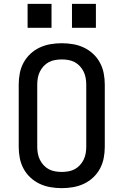

<svg xmlns="http://www.w3.org/2000/svg" viewBox="-20 -967 640 995"><path d="M300 8Q271 8 241.5 3Q212 -2 185.5 -14.5Q159 -27 137.5 -47Q116 -67 102 -93Q88 -119 82.5 -148Q77 -177 77 -206V-529Q77 -558 82.5 -587Q88 -616 102 -642Q116 -668 137.5 -688Q159 -708 185.5 -720.5Q212 -733 241.5 -738Q271 -743 300 -743Q329 -743 358.5 -738Q388 -733 414.5 -720.5Q441 -708 462.5 -688Q484 -668 498 -642Q512 -616 517.5 -587Q523 -558 523 -529V-206Q523 -177 517.5 -148Q512 -119 498 -93Q484 -67 462.5 -47Q441 -27 414.5 -14.5Q388 -2 358.5 3Q329 8 300 8ZM300 -76Q317 -76 334.5 -79Q352 -82 367 -90Q382 -98 394 -111Q406 -124 413.5 -139.5Q421 -155 424 -172Q427 -189 427 -206V-529Q427 -546 424 -563Q421 -580 413.5 -595.5Q406 -611 394 -624Q382 -637 367 -645Q352 -653 334.5 -656Q317 -659 300 -659Q283 -659 265.5 -656Q248 -653 233 -645Q218 -637 206 -624Q194 -611 186.5 -595.5Q179 -580 176 -563Q173 -546 173 -529V-206Q173 -189 176 -172Q179 -155 186.5 -139.5Q194 -124 206 -111Q218 -98 233 -90Q248 -82 265.5 -79Q283 -76 300 -76ZM353 -823V-947H477V-823ZM123 -823V-947H247V-823Z"/></svg>

Font: Iosevka SS04 Medium Extended
Style: Regular
Weight: 500
Width: 7
Monospace: yes
Designer: Belleve Invis
Foundry: Belleve Invis
Version: Version 19.0.0; ttfautohint (v1.8.4)